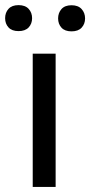

<svg xmlns="http://www.w3.org/2000/svg" viewBox="-54 -741 357 761"><path d="M166.5 0H75.7V-528.3H166.5ZM-33.7 -668.9Q-33.7 -690.9 -20.3 -705.8Q-6.8 -720.7 19.5 -720.7Q45.9 -720.7 59.6 -705.8Q73.2 -690.9 73.2 -668.9Q73.2 -647 59.6 -632.3Q45.9 -617.7 19.5 -617.7Q-6.8 -617.7 -20.3 -632.3Q-33.7 -647 -33.7 -668.9ZM176.3 -668Q176.3 -689.9 189.7 -705.1Q203.1 -720.2 229.5 -720.2Q255.9 -720.2 269.5 -705.1Q283.2 -689.9 283.2 -668Q283.2 -646 269.5 -631.3Q255.9 -616.7 229.5 -616.7Q203.1 -616.7 189.7 -631.3Q176.3 -646 176.3 -668Z"/></svg>

Font: APIMedia Roboto
Style: Regular
Weight: 400
Designer: Google
Version: Version 2.137; 2017